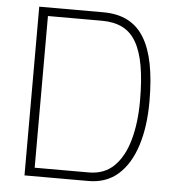

<svg xmlns="http://www.w3.org/2000/svg" viewBox="-52 -782 768 831"><g transform="rotate(5 331.5 -366.5)"><path d="M85 0V-733H363Q425 -733 469 -710.5Q513 -688 541 -642.5Q569 -597 582.5 -528Q596 -459 596 -366Q596 -256 569.5 -173.5Q543 -91 491.5 -45.5Q440 0 363 0ZM126 -37H361Q428 -37 470.5 -78.5Q513 -120 534 -194.5Q555 -269 555 -366Q555 -454 544 -516.5Q533 -579 510 -619Q487 -659 450 -677.5Q413 -696 361 -696H126Z"/></g></svg>

Font: Exo Thin ExtraLight
Style: Regular
Weight: 250
Version: Version 2.000